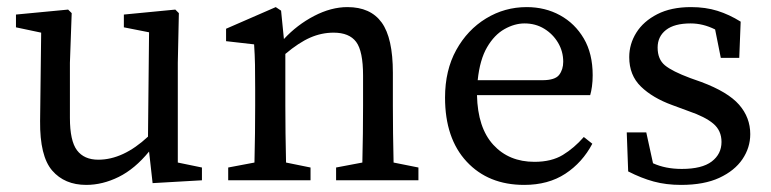

<svg xmlns="http://www.w3.org/2000/svg" viewBox="-20 -508 2173 541"><path d="M223 13Q162 13 127 -27.5Q92 -68 93 -167L96 -416L25 -431V-467L172 -481L182 -471L177 -331V-176Q177 -111 197 -84.5Q217 -58 257 -58Q327 -58 397 -123L400 -417L329 -431V-467L474 -481L484 -471L481 -331V-50L549 -36V0L410 8L400 -81Q360 -32 314.5 -9.5Q269 13 223 13Z M623 0V-36L697 -50Q698 -88 698.5 -132Q699 -176 699 -210V-258Q699 -299 698.5 -326Q698 -353 696 -383L617 -392V-427L757 -488L772 -478L780 -398Q817 -438 865 -463Q913 -488 959 -488Q1024 -488 1055.5 -444.5Q1087 -401 1087 -303V-210Q1087 -176 1087.5 -132Q1088 -88 1089 -50L1159 -36V0H927V-36L1001 -50Q1002 -87 1002.5 -131.5Q1003 -176 1003 -210V-295Q1003 -364 983.5 -390Q964 -416 920 -416Q886 -416 854 -402Q822 -388 784 -356V-210Q784 -177 784.5 -132.5Q785 -88 786 -50L855 -36V0Z M1458 -442Q1430 -442 1401.5 -426Q1373 -410 1352.5 -375Q1332 -340 1326 -282H1508Q1544 -282 1555.5 -297Q1567 -312 1567 -334Q1567 -363 1552.5 -387.5Q1538 -412 1513.5 -427Q1489 -442 1458 -442ZM1457 13Q1356 13 1295 -52.5Q1234 -118 1234 -233Q1234 -310 1265.5 -367Q1297 -424 1349.5 -456Q1402 -488 1464 -488Q1516 -488 1558 -465Q1600 -442 1625 -399.5Q1650 -357 1650 -296Q1650 -279 1648 -264.5Q1646 -250 1643 -240H1324Q1326 -148 1370 -100Q1414 -52 1486 -52Q1534 -52 1566 -71.5Q1598 -91 1625 -122L1649 -103Q1621 -50 1573 -18.5Q1525 13 1457 13Z M1899 13Q1857 13 1822 3.5Q1787 -6 1750 -25L1746 -135H1801L1820 -48Q1855 -32 1901 -32Q1958 -32 1985.5 -53Q2013 -74 2013 -108Q2013 -140 1990 -159.5Q1967 -179 1920 -195L1874 -212Q1819 -232 1786 -264Q1753 -296 1753 -347Q1753 -384 1773 -416Q1793 -448 1832 -468Q1871 -488 1927 -488Q1968 -488 2001.5 -477.5Q2035 -467 2067 -447L2063 -345H2011L1995 -425Q1961 -442 1926 -442Q1880 -442 1856.5 -423.5Q1833 -405 1833 -374Q1833 -341 1853.5 -324Q1874 -307 1925 -288L1956 -277Q2031 -249 2062.5 -213Q2094 -177 2094 -130Q2094 -92 2072 -59.5Q2050 -27 2007 -7Q1964 13 1899 13Z"/></svg>

Font: Source Serif Pro
Style: Regular
Weight: 400
Designer: Frank Grießhammer
Foundry: Adobe Systems Incorporated
Version: Version 3.001;hotconv 1.0.111;makeotfexe 2.5.65597